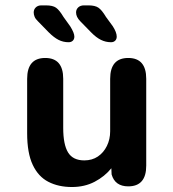

<svg xmlns="http://www.w3.org/2000/svg" viewBox="-20 -702 659 732"><path d="M152.5 -481Q221 -481 221 -401.5V-214.5Q221 -151 239.5 -120.8Q258 -90.5 301.5 -90.5Q331 -90.5 353 -105.2Q375 -120 387.5 -145.5Q400 -171 400 -201.5V-401.5Q400 -481 469 -481Q537.5 -481 537.5 -401.5V-70.5Q537.5 8.5 469 8.5Q418.5 8.5 405.5 -37L404.5 -60.5Q379 -29 340.8 -9Q302.5 11 254 11Q203 11 164.5 -8.8Q126 -28.5 104.8 -73.5Q83.5 -118.5 83.5 -194V-401.5Q83.5 -481 152.5 -481ZM241.5 -541Q221 -541 203.2 -550Q185.5 -559 165.5 -579L124.5 -621Q115.5 -629.5 112 -638Q108.5 -646.5 108.5 -654.5Q108.5 -666 116.5 -673.8Q124.5 -681.5 137.5 -681.5H155.5Q181 -681.5 193.8 -672.5Q206.5 -663.5 222 -637.5L247.5 -602Q263.5 -576.5 263.5 -562.5Q263.5 -552.5 257.5 -546.8Q251.5 -541 241.5 -541ZM403.5 -541Q383 -541 364.8 -550Q346.5 -559 327 -579L286 -621Q270 -637.5 270 -654.5Q270 -666 278.2 -673.8Q286.5 -681.5 300 -681.5H317.5Q342.5 -681.5 355.5 -672.5Q368.5 -663.5 384 -637.5L410 -602Q425 -578.5 425 -562.5Q425 -552.5 419 -546.8Q413 -541 403.5 -541Z"/></svg>

Font: Sono ExtraLight Monospace SemiBold
Style: Regular
Weight: 600
Version: Version 2.112